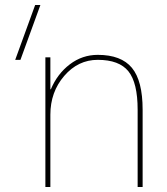

<svg xmlns="http://www.w3.org/2000/svg" viewBox="-20 -750 668 770"><path d="M62 -510H41L121 -730H142ZM182 -392H184Q210 -454 260 -492Q310 -530 372 -530Q466 -530 509 -478Q552 -426 552 -310V0H532V-310Q532 -418 495 -464Q458 -510 372 -510Q293 -510 237.5 -445.5Q182 -381 182 -290V0H162V-520H182Z"/></svg>

Font: M PLUS 1p Thin
Style: Regular
Weight: 250
Version: Version 1.062